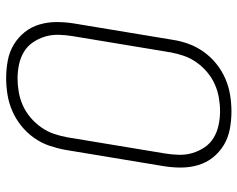

<svg xmlns="http://www.w3.org/2000/svg" viewBox="-96 -688 791 640"><g transform="rotate(-90 300.0 -367.5)"><path d="M249 8Q219 8 190 2.5Q161 -3 137 -17.5Q113 -32 95.5 -54Q78 -76 70 -103.5Q62 -131 62 -160.5Q62 -190 67 -220L121 -546Q126 -573 135 -599.5Q144 -626 161 -650Q178 -674 201 -692.5Q224 -711 250.5 -722.5Q277 -734 305 -738.5Q333 -743 360 -743Q390 -743 419 -737.5Q448 -732 472 -717.5Q496 -703 513.5 -681Q531 -659 539 -631.5Q547 -604 547 -574.5Q547 -545 542 -515L488 -189Q484 -162 474.5 -135.5Q465 -109 448 -85Q431 -61 408 -42.5Q385 -24 358.5 -12.5Q332 -1 304 3.5Q276 8 249 8ZM250 -30Q272 -30 295 -34Q318 -38 339.5 -47.5Q361 -57 380 -73Q399 -89 413 -109Q427 -129 434.5 -151Q442 -173 446 -195L500 -521Q504 -545 504.5 -568.5Q505 -592 498.5 -613.5Q492 -635 479.5 -653.5Q467 -672 448 -683.5Q429 -695 406 -700Q383 -705 359 -705Q337 -705 314 -701Q291 -697 269.5 -687.5Q248 -678 229 -662Q210 -646 196 -626Q182 -606 174.5 -584Q167 -562 163 -540L109 -214Q105 -190 104.5 -166.5Q104 -143 110.5 -121.5Q117 -100 129.5 -81.5Q142 -63 161 -51.5Q180 -40 203 -35Q226 -30 250 -30Z"/></g></svg>

Font: Iosevka Extralight Extended
Style: Italic
Weight: 200
Width: 7
Italic angle: -9°
Monospace: yes
Designer: Belleve Invis
Foundry: Belleve Invis
Version: Version 32.5.0; ttfautohint (v1.8.4)